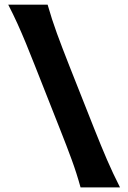

<svg xmlns="http://www.w3.org/2000/svg" viewBox="-20 -809 554 829"><path d="M327.8 0H498.1Q466.9 -61.7 442 -119.4Q417.1 -177.2 387.2 -252.4L278.5 -526.9Q247.6 -605.2 225.7 -665.1Q203.8 -724.9 185.6 -788.8H15.6Q37.5 -746.3 55.7 -706.1Q73.8 -666 91.9 -622.2Q109.9 -578.5 131.1 -524.6L238.6 -252.4Q268.5 -177.2 289.6 -119.4Q310.8 -61.7 327.8 0Z"/></svg>

Font: Pinar-VF
Style: Regular
Weight: 300
Designer: Amin Abedi
Version: Version 3.0